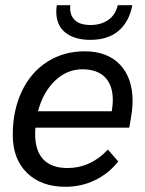

<svg xmlns="http://www.w3.org/2000/svg" viewBox="-20 -707 558 737"><path d="M489 -318Q489 -292 482 -250L476 -217H116Q115 -209 115 -192Q115 -128 146.5 -95Q178 -62 239 -62Q283 -62 322.5 -80Q362 -98 394 -133L434 -87Q396 -40 344 -15Q292 10 231 10Q138 10 83.5 -43.5Q29 -97 29 -189Q29 -283 63.5 -356Q98 -429 161 -469.5Q224 -510 305 -510Q392 -510 440.5 -459Q489 -408 489 -318ZM413 -323Q413 -380 383 -410.5Q353 -441 296 -441Q237 -441 191 -397Q145 -353 126 -280H409L410 -287Q413 -307 413 -323ZM196 -663Q196 -671 198 -687H250Q246 -652 265.5 -631.5Q285 -611 328 -611Q367 -611 395 -630Q423 -649 432 -687H488Q476 -624 435.5 -589Q395 -554 326 -554Q267 -554 231.5 -581.5Q196 -609 196 -663Z"/></svg>

Font: Sarabun
Style: Italic
Weight: 400
Italic angle: -10°
Designer: Suppakit Chalermlarp | Katatrad Co.,Ltd.
Foundry: Cadson Demak Co.,Ltd.
Version: Version 1.000; ttfautohint (v1.6)